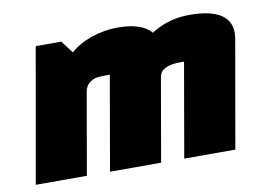

<svg xmlns="http://www.w3.org/2000/svg" viewBox="-61 -609 985 703"><g transform="rotate(-10 431.0 -257.5)"><path d="M356 -350H343Q321 -350 307.5 -348Q294 -346 280 -335.5Q266 -325 262 -304L209 0H19L107 -500H202L237 -454Q268 -482 316 -498.5Q364 -515 414 -515Q503 -515 538 -474Q602 -515 680 -515Q833 -515 833 -421Q833 -414 831 -400L761 0H571L632 -350H619Q546 -350 539 -310L485 0H295Z"/></g></svg>

Font: Changa One
Style: Italic
Weight: 400
Italic angle: -12°
Designer: Eduardo Rodriguez Tunni
Foundry: Eduardo Rodriguez Tunni
Version: Version 1.003